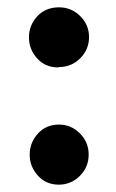

<svg xmlns="http://www.w3.org/2000/svg" viewBox="-20 -490 317 524"><path d="M140 14H141Q106 14 84 -10Q61 -35 61 -68Q61 -101 84 -126Q106 -150 141 -150Q174 -150 198 -126Q222 -102 222 -68Q222 -34 198 -10Q174 14 140 14ZM141 -307 139 -306Q104 -306 82 -330Q59 -355 59 -388Q59 -421 82 -446Q105 -470 141 -470Q175 -470 199 -446Q223 -422 223 -389Q223 -355 199 -331Q175 -307 141 -307Z"/></svg>

Font: Libra Serif Modern
Style: Bold
Weight: 700
Designer: Stefan Peev, Context Ltd
Foundry: Ascender Corporation
Version: Version 1.000